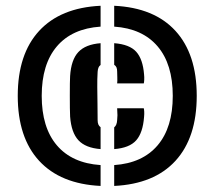

<svg xmlns="http://www.w3.org/2000/svg" viewBox="-20 -624 725 649"><path d="M40 -300Q40 -441 112.2 -519.5Q184.5 -598 320 -604.5V-534Q223.5 -527.5 172.2 -467.2Q121 -407 121 -300Q121 -193 172.2 -132.8Q223.5 -72.5 320 -66V4.5Q184.5 -2 112.2 -80.5Q40 -159 40 -300ZM217 -230Q216.5 -239.5 216.2 -259Q216 -278.5 216 -301Q216 -323.5 216.2 -342Q216.5 -360.5 217 -367Q220.5 -422 244.8 -448Q269 -474 320 -478V-404.5Q315 -401 312.8 -395.2Q310.5 -389.5 310 -381Q308.5 -356.5 308.8 -329.8Q309 -303 309.5 -274.8Q310 -246.5 310 -218Q310 -209 312.5 -203.2Q315 -197.5 320 -194V-120Q269 -124 245 -150Q221 -176 217 -230ZM366 4.5V-66Q461.5 -72.5 512.8 -132.8Q564 -193 564 -300Q564 -407 512.8 -467.2Q461.5 -527.5 366 -534V-604.5Q501.5 -598 573.2 -519.5Q645 -441 645 -300Q645 -159 573.2 -80.5Q501.5 -2 366 4.5ZM366 -120V-193.5Q370.5 -197 373 -203Q375.5 -209 376 -218Q377 -226.5 377 -234.5Q377 -242.5 376 -258H466Q467 -254.5 467.5 -246.8Q468 -239 467 -229Q463 -175 440.2 -149.5Q417.5 -124 366 -120ZM366 -478Q418 -474 440.5 -449Q463 -424 467 -372Q468 -363 467.5 -354Q467 -345 466 -342H376Q377 -349.5 376.5 -362.5Q376 -375.5 376 -382Q376 -390.5 373.8 -396Q371.5 -401.5 366 -405Z"/></svg>

Font: Big Shoulders Stencil Text Thin Black
Style: Regular
Weight: 900
Version: Version 2.001